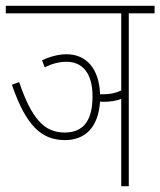

<svg xmlns="http://www.w3.org/2000/svg" viewBox="-20 -642 553 662"><path d="M125 -434 134 -410C159 -422 183 -429 209 -429C262 -429 299 -393 299 -310C299 -232 272 -185 203 -185C134 -185 90 -230 46 -359L21 -350C70 -207 124 -159 204 -159C272 -159 319 -201 325 -292C329 -291 334 -291 338 -291C359 -291 380 -294 398 -301V0H424V-596H513V-622H0V-596H398V-330C376 -320 357 -317 337 -317C333 -317 329 -317 325 -317C322 -406 277 -455 209 -455C183 -455 152 -447 125 -434Z"/></svg>

Font: Noto Sans ExtraCondensed Thin
Style: Italic
Weight: 100
Width: 2
Italic angle: -12°
Designer: Monotype Design Team
Foundry: Monotype Imaging Inc.
Version: Version 2.013